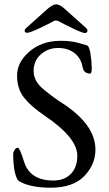

<svg xmlns="http://www.w3.org/2000/svg" viewBox="-20 -853 505 889"><path d="M94.2 -710.9Q94.2 -716.8 101.1 -723.1L199.2 -811Q224.1 -833 240.2 -833Q256.3 -833 280.8 -811L378.9 -723.1Q384.8 -718.3 384.8 -710.9Q384.8 -700.2 373 -700.2Q361.3 -700.2 317.9 -721.2Q273.9 -742.2 256.8 -752Q239.7 -761.7 230 -755.9Q207 -743.2 162.6 -722.2Q118.2 -701.2 106 -701.2Q93.8 -701.2 94.2 -710.9ZM227.1 -17.1Q277.8 -17.1 308.1 -47.9Q337.9 -78.6 337.9 -131.8Q337.9 -215.8 186 -317.9Q125 -358.9 91.8 -400.4Q58.6 -441.9 59.1 -503.4Q59.1 -564.9 116.2 -614.3Q173.3 -663.6 259.8 -664.1Q309.6 -664.1 342.8 -654.3Q376 -644.5 378.9 -644Q393.1 -644 398.9 -604.5Q404.8 -564.9 404.8 -538.6Q404.8 -512.2 397.9 -512.2Q369.1 -512.2 362.8 -540Q356 -583 325.2 -606.9Q294.9 -630.9 249 -630.9Q203.1 -630.9 169.4 -601.6Q135.7 -572.3 135.7 -524.4Q135.7 -476.6 182.1 -439Q228 -400.9 269 -375Q421.9 -275.9 421.9 -160.2Q421.9 -91.3 370.1 -37.6Q318.4 16.1 213.9 16.1Q130.9 16.1 80.1 -7.8Q63 -15.6 59.1 -24.9Q41 -63 41 -140.1Q41 -147.9 47.4 -158.7Q53.7 -168.9 62.5 -168.9Q71.3 -168.9 91.8 -103Q119.6 -17.1 227.1 -17.1Z"/></svg>

Font: EBGaramond
Style: Regular
Weight: 400
Version: Version 000.012g